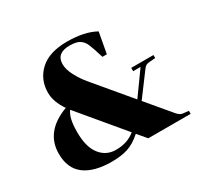

<svg xmlns="http://www.w3.org/2000/svg" viewBox="-152 -899 1139 1099"><g transform="rotate(-30 417.0 -350.0)"><path d="M325 -612Q325 -578 347 -535.5Q369 -493 402 -454L595 -224L704 -376H655V-398H802V-378L763 -375Q748 -374 740 -369.5Q732 -365 723 -353L612 -204L743 -48Q753 -37 761.5 -31Q770 -25 781 -24L818 -20V0H538L489 -58Q443 -17 398.5 -2.5Q354 12 292 12Q175 12 112.5 -35Q50 -82 50 -179Q50 -325 216 -387Q171 -452 171 -512Q171 -599 232 -655.5Q293 -712 411 -712Q526 -712 598 -672L573 -535H544Q522 -606 511 -631.5Q500 -657 478.5 -671Q457 -685 413 -685Q325 -685 325 -612ZM473 -77 239 -357 232 -365Q217 -344 210 -312.5Q203 -281 203 -233Q203 -135 242.5 -85Q282 -35 345 -35Q385 -35 416 -45.5Q447 -56 473 -77Z"/></g></svg>

Font: Chonburi
Style: Regular
Weight: 400
Designer: Thanarat Vachiruckul and Stawix Ruecha
Foundry: Cadson Demak & Katatrad
Version: Version 1.000